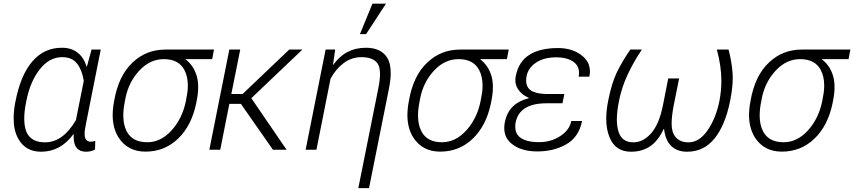

<svg xmlns="http://www.w3.org/2000/svg" viewBox="-20 -790 4506 1013"><path d="M434 10.5Q368.5 10.5 368.5 -68.5L369 -81.5L367.5 -82Q299 10.5 197 10.5Q113 10.5 75 -60.5Q51.5 -104.5 52 -166.5Q52 -204.5 60.5 -249.5Q88 -395 152.5 -468Q214.5 -538.5 307 -538Q356.5 -538 389.2 -512.5Q422 -487 437 -439H438.5L463 -528.5H511.5L433 -134Q426 -101.5 426.5 -81.5Q426.5 -42.5 459.5 -42.5Q470.5 -42.5 482.5 -46.5L481.5 -1Q460.5 10.5 434 10.5ZM217.5 -39Q312.5 -39 380.5 -156.5L422 -363Q413.5 -419.5 387 -454Q360.5 -488.5 308 -488.5Q240 -488.5 189.8 -424.2Q139.5 -360 119.5 -260L117.5 -249.5Q107.5 -200.5 108 -163Q108 -121 120 -93Q144 -39 217.5 -39Z M747.5 10Q653.5 10 605.5 -64.5Q574.5 -114 574.5 -182.5Q574.5 -216.5 582 -256Q605 -391.5 680.5 -461Q751.5 -528.5 853.5 -528.5H1109L1099.5 -478H960L959.5 -476.5Q1002 -443.5 1018 -389Q1026 -361 1025.5 -329Q1025.5 -298 1018.5 -263L1015.5 -247Q991.5 -128 920 -59Q848.5 10 747.5 10ZM757 -39.5Q828.5 -39.5 885.2 -102Q942 -164.5 960.5 -256L968.5 -301Q971 -318 971 -338.5Q971 -387 952.5 -421.5Q922.5 -478 844 -478Q771.5 -478 715.2 -417.8Q659 -357.5 642 -272L639 -256Q630.5 -215 630.5 -181Q630.5 -132 648 -98Q677.5 -39.5 757 -39.5Z M1492 0H1420L1251 -242H1190L1142 0H1084.5L1190 -528.5H1247.5L1200.5 -294H1260L1506 -528.5H1575.5L1306 -272Z M1927 202.5H1870.5L1975.5 -321.5Q1985 -367.5 1985 -399.5Q1985 -436 1972.5 -454.5Q1949.5 -488 1888.5 -488.5Q1835.5 -488.5 1794 -457.8Q1752.5 -427 1724 -375L1649.5 0H1592.5L1698 -528.5H1748.5L1737 -448L1738 -447.5Q1802 -538.5 1911.5 -538Q1988.5 -538 2022 -487Q2041.5 -456.5 2041.5 -404.5Q2041.5 -368.5 2032 -322ZM1911.5 -610H1879L1945 -770.5H2016.5Z M2302.5 10Q2208.5 10 2160.5 -64.5Q2129.5 -114 2129.5 -182.5Q2129.5 -216.5 2137 -256Q2160 -391.5 2235.5 -461Q2306.5 -528.5 2408.5 -528.5H2664L2654.5 -478H2515L2514.5 -476.5Q2557 -443.5 2573 -389Q2581 -361 2580.5 -329Q2580.5 -298 2573.5 -263L2570.5 -247Q2546.5 -128 2475 -59Q2403.5 10 2302.5 10ZM2312 -39.5Q2383.5 -39.5 2440.2 -102Q2497 -164.5 2515.5 -256L2523.5 -301Q2526 -318 2526 -338.5Q2526 -387 2507.5 -421.5Q2477.5 -478 2399 -478Q2326.5 -478 2270.2 -417.8Q2214 -357.5 2197 -272L2194 -256Q2185.5 -215 2185.5 -181Q2185.5 -132 2203 -98Q2232.5 -39.5 2312 -39.5Z M2814.5 9Q2729 9 2679 -32Q2640.5 -63.5 2640.5 -114.5Q2640.5 -129 2643.5 -145Q2654 -197 2685.5 -227.8Q2717 -258.5 2770 -272L2770.5 -273.5Q2731 -290.5 2712.5 -320.5Q2699 -342 2699 -366.5Q2699 -377 2701 -387.5Q2716 -465 2773 -500.8Q2830 -536.5 2924 -536.5Q3002.5 -536.5 3052.5 -495Q3092.5 -462.5 3092.5 -413Q3092.5 -400 3089.5 -385.5H3033Q3035 -396 3035 -406Q3035 -440 3009.5 -461Q2976 -487.5 2914 -487.5Q2849.5 -487.5 2808 -459.5Q2756 -425 2756 -364.5Q2756 -334 2775 -317.5Q2802 -294 2872.5 -294H2957.5L2955 -282.5H2955.5Q2952 -269.5 2951.5 -265.5Q2951 -261.5 2950 -256H2949.5L2948 -245H2863Q2721 -245 2700.5 -144Q2698 -132 2698.5 -120.5Q2698.5 -86.5 2722 -66.5Q2753.5 -40 2824.5 -40Q2887 -40 2936 -72Q2985 -104 2994 -151.5H3051Q3034 -66.5 2968 -28.8Q2902 9 2814.5 9Z M3605 10.5Q3553 10.5 3521.8 -19.5Q3490.5 -49.5 3483.5 -110H3482Q3452 -46 3409.5 -17.8Q3367 10.5 3309 10.5Q3227 10.5 3196 -65.5Q3178.5 -108 3178.5 -164Q3178.5 -207.5 3189 -259.5Q3207 -351 3234 -407.2Q3261 -463.5 3305.5 -528.5H3366.5Q3321.5 -461 3291 -395.5Q3260.5 -330 3246 -258.5Q3235 -203.5 3234.5 -160.5Q3234.5 -125 3242.5 -98Q3259.5 -39 3321.5 -39Q3372.5 -39 3414.8 -86Q3457 -133 3477.5 -233.5L3505.5 -376H3563L3534.5 -233.5Q3524 -179 3523.5 -141Q3523.5 -103 3534.5 -82Q3556.5 -39 3612.5 -39Q3669 -39 3713 -102Q3757 -165 3776 -258.5Q3786 -312.5 3786 -363.5Q3786 -441.5 3762 -528.5H3824Q3840.5 -465.5 3845 -405L3846 -379.5Q3846 -327 3832.5 -259.5Q3807 -130.5 3750.5 -60Q3694 10.5 3605 10.5Z M4105 10Q4011 10 3963 -64.5Q3932 -114 3932 -182.5Q3932 -216.5 3939.5 -256Q3962.5 -391.5 4038 -461Q4109 -528.5 4211 -528.5H4466.5L4457 -478H4317.5L4317 -476.5Q4359.5 -443.5 4375.5 -389Q4383.5 -361 4383 -329Q4383 -298 4376 -263L4373 -247Q4349 -128 4277.5 -59Q4206 10 4105 10ZM4114.5 -39.5Q4186 -39.5 4242.8 -102Q4299.5 -164.5 4318 -256L4326 -301Q4328.5 -318 4328.5 -338.5Q4328.5 -387 4310 -421.5Q4280 -478 4201.5 -478Q4129 -478 4072.8 -417.8Q4016.5 -357.5 3999.5 -272L3996.5 -256Q3988 -215 3988 -181Q3988 -132 4005.5 -98Q4035 -39.5 4114.5 -39.5Z"/></svg>

Font: Roberto Sans Light
Style: Italic
Weight: 300
Italic angle: -11°
Designer: Google
Version: Version 1.00;June 11, 2020;FontCreator 12.0.0.2522 64-bit; t